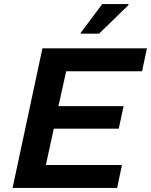

<svg xmlns="http://www.w3.org/2000/svg" viewBox="-20 -926 744 946"><path d="M42 0 189 -688H704L680 -575H306L268 -403H589L565 -292H245L206 -113H581L557 0ZM378 -760V-765L484 -906H613V-901L468 -760Z"/></svg>

Font: Saira SemiExpanded SemiBold
Style: Italic
Weight: 600
Width: 6
Italic angle: -12°
Designer: Hector Gatti with collaboration of the Omnibus-Type team
Foundry: Omnibus-Type
Version: Version 1.101